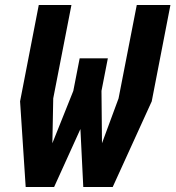

<svg xmlns="http://www.w3.org/2000/svg" viewBox="-20 -750 704 770"><path d="M83 0H197L302.5 -232.5L314 0H432L588.5 -343.5L663.5 -730H528.5L455.5 -355.5L389 -175.5L387 -385.5L412.5 -516H299.5L274 -385.5L190 -175.5L193.5 -355.5L266.5 -730H135.5L60.5 -343.5Z"/></svg>

Font: Monaspace Krypton ExtraBold
Style: Italic
Weight: 800
Italic angle: -11°
Designer: Riley Cran & the Lettermatic Team
Foundry: Lettermatic
Version: Version 1.101 (Monaspace Krypton)